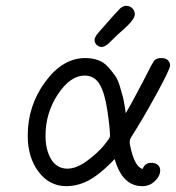

<svg xmlns="http://www.w3.org/2000/svg" viewBox="-20 -634 603 658"><path d="M75 -169Q75 -272 135 -353.5Q195 -435 272 -435Q297 -435 317 -427.5Q337 -420 351 -404Q365 -388 374.5 -374.5Q384 -361 391 -337.5Q398 -314 401 -302.5Q404 -291 407.5 -269Q411 -247 411 -246Q429 -277 444 -305.5Q459 -334 468.5 -351.5Q478 -369 485.5 -384.5Q493 -400 497.5 -408Q502 -416 506 -422.5Q510 -429 514 -431Q518 -433 522 -434Q526 -435 533 -435Q549 -435 556 -427Q563 -419 563 -410Q563 -397 515 -309.5Q467 -222 429 -163Q423 -154 425 -140Q440 -62 469 -55Q476 -76 499 -76Q512 -76 520.5 -69Q529 -62 529 -50Q529 -31 511 -13.5Q493 4 468 4Q399 4 373 -89Q315 -28 270 -9Q239 4 208 4Q149 4 112 -45.5Q75 -95 75 -169ZM136 -169Q136 -120 155.5 -88Q175 -56 211 -56Q242 -56 278 -82.5Q314 -109 335.5 -135Q357 -161 357 -167Q357 -194 348 -255Q339 -316 321 -346Q303 -375 270 -375Q221 -375 178.5 -311Q136 -247 136 -169ZM318 -523Q381 -595 391 -604.5Q401 -614 413 -614Q425 -614 433.5 -605.5Q442 -597 442 -585Q442 -571 418 -547Q410 -539 384 -516Q364 -497 352 -485Q338 -473 329 -473Q319 -473 311.5 -480Q304 -487 304 -497Q304 -507 318 -523Z"/></svg>

Font: CMU Typewriter Text
Style: LightOblique
Weight: 200
Italic angle: -9.46001°
Version: Version 0.7.0